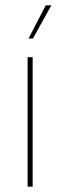

<svg xmlns="http://www.w3.org/2000/svg" viewBox="-20 -700 226 720"><path d="M102.5 0H83.5V-485.5H102.5ZM87 -555.5 151.5 -680H172.5L103.5 -555.5H87Z"/></svg>

Font: Anek Kannada Thin
Style: Regular
Weight: 250
Version: Version 1.003